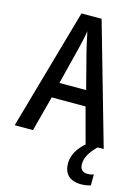

<svg xmlns="http://www.w3.org/2000/svg" viewBox="-138 -791 801 1096"><g transform="rotate(15 263.0 -243.5)"><path d="M419 0H421C379 35 350 82 350 130C350 192 384 228 453 228C477 228 495 224 509 219V154C501 158 489 161 471 161C444 161 428 145 428 115C428 78 446 44 490 0H526L322 -715H203L0 0H108L163 -208H363ZM286 -516 342 -299H184L239 -517C246 -547 257 -592 262 -625C268 -594 278 -551 286 -516Z"/></g></svg>

Font: Noto Sans Sinhala Condensed Medium
Style: Regular
Weight: 500
Width: 3
Designer: Jelle Bosma - Monotype Design Team
Foundry: Monotype Imaging Inc.
Version: Version 2.006